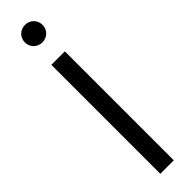

<svg xmlns="http://www.w3.org/2000/svg" viewBox="-324 -918 897 897"><g transform="rotate(-45 124.5 -469.5)"><path d="M125 -823.5C158 -823.5 183 -849 183 -881C183 -914 158 -939 125 -939C91.5 -939 66.5 -914 66.5 -881C66.5 -849 91.5 -823.5 125 -823.5ZM169 0V-720H80V0Z"/></g></svg>

Font: Hauora Medium
Style: Regular
Weight: 500
Designer: Wayne Shih
Foundry: WCYS
Version: Version 1.001;hotconv 1.0.109;makeotfexe 2.5.65596